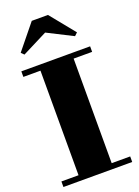

<svg xmlns="http://www.w3.org/2000/svg" viewBox="-185 -1094 845 1170"><g transform="rotate(-20 237.0 -509.0)"><path d="M231 -922.5 67 -839.5 49 -857.5 179 -1017.5H284L414 -857.5L395 -839.5ZM14 -36H125V-714H14V-750H460V-714H340V-36H460V0H14Z"/></g></svg>

Font: Bodoni* 06pt Fatface
Style: Regular
Weight: 900
Version: Version 2.3